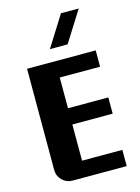

<svg xmlns="http://www.w3.org/2000/svg" viewBox="-130 -953 750 1026"><g transform="rotate(-15 245.0 -440.0)"><path d="M410.2 -879.9 303.2 -710H205.1L312 -879.9ZM439.9 0H140.1Q107.4 0 83.7 -23.4Q60.1 -46.9 60.1 -80.1V-640.1H439.9V-549.8H216.8V-379.9H439.9V-290H216.8V-89.8H439.9Z"/></g></svg>

Font: Laconic
Style: Bold
Weight: 700
Designer: Robby Woodard
Version: Version 1.000